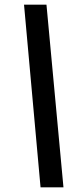

<svg xmlns="http://www.w3.org/2000/svg" viewBox="-20 -755 347 823"><path d="M153.8 47.9 83 -734.9H179.2L252 47.9Z"/></svg>

Font: Archivo Expanded
Style: Bold Italic
Weight: 700
Width: 7
Italic angle: -10°
Designer: Hector Gatti
Foundry: Omnibus-Type
Version: Version 2.001